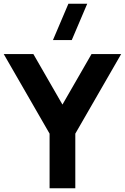

<svg xmlns="http://www.w3.org/2000/svg" viewBox="-20 -1010 670 1030"><path d="M365 -795H264L347 -990H448ZM246 0V-293L0 -720H159L315 -449L471 -720H630L384 -293V0Z"/></svg>

Font: Manrope ExtraLight ExtraBold
Style: Regular
Weight: 800
Version: Version 4.504